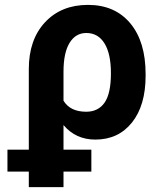

<svg xmlns="http://www.w3.org/2000/svg" viewBox="-20 -558 646 781"><path d="M10.3 0ZM337.9 -538.1Q447.3 -538.1 509.8 -463.4Q572.3 -388.7 572.3 -256.3V-250Q572.3 -128.9 516.8 -59.6Q461.4 9.8 367.7 9.8Q288.1 9.8 238.3 -49.3V203.1H97.2V-277.3Q97.2 -396.5 163.1 -467.3Q229 -538.1 337.9 -538.1ZM238.3 -148.4Q265.6 -103.5 330.6 -103.5Q379.4 -103.5 405.3 -140.4Q431.2 -177.2 431.2 -260.3Q431.2 -339.4 405 -381.6Q378.9 -423.8 331.1 -423.8Q287.6 -423.8 262.9 -383.5Q238.3 -343.3 238.3 -266.1ZM351.6 140.1H10.3V50.8H351.6Z"/></svg>

Font: Roboto
Style: Bold
Weight: 700
Designer: Google
Version: Version 2.134; 2016; ttfautohint (v1.6)